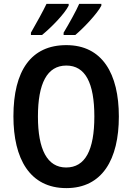

<svg xmlns="http://www.w3.org/2000/svg" viewBox="-20 -957 680 987"><path d="M501 -928V-937H387C373 -904 337 -839 307 -789V-777H367C410 -813 481 -888 501 -928ZM333 -928V-937H219C203 -903 169 -841 139 -789V-777H196C246 -818 312 -886 333 -928ZM591 -358C591 -578 506 -725 321 -725C140 -725 49 -594 49 -359C49 -141 133 10 321 10C506 10 591 -138 591 -358ZM175 -358C175 -528 222 -620 321 -620C419 -620 465 -530 465 -358C465 -185 418 -96 320 -96C223 -96 175 -188 175 -358Z"/></svg>

Font: Noto Sans Ethiopic Cond SemBd
Style: Regular
Weight: 600
Width: 3
Designer: Monotype Design Team
Foundry: Monotype Imaging Inc.
Version: Version 2.102